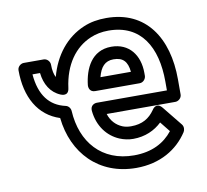

<svg xmlns="http://www.w3.org/2000/svg" viewBox="-70 -640 809 751"><g transform="rotate(-10 334.5 -264.0)"><path d="M583 -278V-243H305C294 -243 278 -236 280 -215C286 -154 320 -110 367 -90C384 -83 402 -79 421 -79C468 -79 507 -97 535 -124L567 -84C534 -42 484 -15 413 -15C285 -15 209 -103 202 -229C201 -240 193 -250 182 -252C120 -266 83 -312 76 -396H106C111 -351 132 -315 171 -299C174 -298 201 -286 205 -319C217 -410 262 -472 326 -499C347 -508 371 -513 398 -513C527 -513 583 -415 583 -278ZM398 -563C365 -563 335 -558 307 -546C236 -516 186 -453 164 -370C158 -381 154 -398 154 -421C154 -432 144 -446 129 -446H50C39 -446 25 -436 25 -421C25 -314 69 -236 153 -209C168 -68 264 35 413 35C508 35 578 -8 619 -71C624 -79 625 -92 618 -101L555 -179C533 -206 516 -179 515 -177C494 -147 466 -129 421 -129C408 -129 397 -131 387 -135C363 -145 344 -164 335 -193H608C619 -193 633 -203 633 -218V-278C633 -442 556 -563 398 -563ZM508 -326C508 -396 469 -449 398 -449C319 -449 289 -380 282 -317C281 -307 285 -289 306 -289H483C498 -289 508 -303 508 -314ZM457 -339H336C346 -378 364 -399 398 -399C435 -399 453 -381 457 -339Z"/></g></svg>

Font: Asimov
Style: NarOu
Weight: 500
Designer: Google
Version: Version 2.000980; 2014